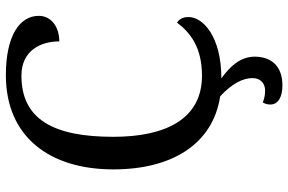

<svg xmlns="http://www.w3.org/2000/svg" viewBox="-184 -580 982 654"><g transform="rotate(-90 307.0 -253.0)"><path d="M343 218C408 218 441 181 441 123C441 74 406 38 367 10C509 10 576 -52 576 -102C576 -122 568 -134 557 -141C523 -96 473 -56 376 -56C229 -56 168 -179 168 -358C168 -558 225 -671 376 -671C463 -671 493 -604 493 -542C542 -542 580 -569 580 -612C580 -676 514 -724 378 -724C167 -724 57 -574 57 -358C57 -158 143 -19 306 6C350 47 368 84 368 116C368 145 348 159 326 159C307 159 295 155 285 151C280 160 278 167 278 177C278 203 303 218 343 218Z"/></g></svg>

Font: Noto Serif
Style: Regular
Weight: 400
Designer: Monotype Design Team
Foundry: Monotype Imaging Inc.
Version: Version 2.015